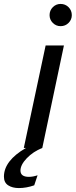

<svg xmlns="http://www.w3.org/2000/svg" viewBox="-119 -752 385 976"><path d="M206 -521 96 0Q49 19 17 52.5Q-15 86 -15 115Q-15 147 28 147Q48 147 72 139L55 190Q15 204 -23 204Q-56 204 -77.5 190Q-99 176 -99 146Q-99 65 13 0H2L113 -521ZM133 -675Q133 -699 149.5 -715.5Q166 -732 189 -732Q213 -732 229.5 -715.5Q246 -699 246 -675Q246 -652 229.5 -635.5Q213 -619 189 -619Q166 -619 149.5 -635.5Q133 -652 133 -675Z"/></svg>

Font: Nacelle
Style: Italic
Weight: 400
Italic angle: -12°
Designer: Sora Sagano
Foundry: Sora Sagano
Version: Version 1.000;FEAKit 1.0